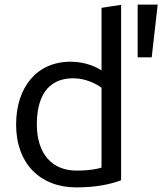

<svg xmlns="http://www.w3.org/2000/svg" viewBox="-20 -800 705 834"><path d="M506 -779V-17C466 -2 405 14 311 14C156 14 50 -88 50 -259C50 -419 138 -532 287 -532C350 -532 399 -509 421 -494V-766C450 -770 477 -775 506 -779ZM421 -72V-419C399 -435 353 -460 298 -460C182 -460 140 -372 140 -260C140 -130 208 -59 312 -59C368 -59 403 -66 421 -72ZM578 -780H665L639 -551H578Z"/></svg>

Font: Repo Regular
Style: Regular
Weight: 400
Designer: Stefan Peev
Foundry: Context Ltd
Version: Version 1.502